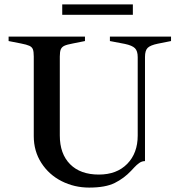

<svg xmlns="http://www.w3.org/2000/svg" viewBox="-20 -839 817 870"><path d="M133 -222V-583Q133 -605 129 -615.5Q125 -626 113 -631.5Q101 -637 75 -642L19 -653V-673H365V-653L310 -642Q283 -637 271.5 -631.5Q260 -626 255.5 -615.5Q251 -605 251 -583V-225Q251 -142 297.5 -95Q344 -48 428 -48Q509 -48 556.5 -96.5Q604 -145 604 -225V-580Q604 -608 591.5 -620.5Q579 -633 546 -640L478 -653V-673H755V-653L695 -641Q661 -634 649 -622Q637 -610 637 -581V-109Q623 -109 611 -100.5Q599 -92 588.5 -80.5Q578 -69 574 -65Q542 -31 500 -10Q458 11 384 11Q317 11 259.5 -18Q202 -47 167.5 -100.5Q133 -154 133 -222ZM262 -819H582V-772H262Z"/></svg>

Font: Ibarra Real Nova SemiBold
Style: Regular
Weight: 600
Designer: Jose Maria Ribagorda & Octavio Pardo
Foundry: Jose Maria Ribagorda
Version: Version 1.014